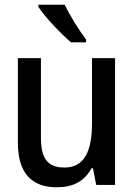

<svg xmlns="http://www.w3.org/2000/svg" viewBox="-20 -786 570 816"><path d="M282 -606H346V-618C318 -654 276 -721 255 -766H143V-757C169 -716 241 -640 282 -606ZM222 10C289 10 339 -15 369 -71H375L389 0H469V-539H371V-262C371 -141 337 -74 254 -74C184 -74 154 -111 154 -200V-539H56V-179C56 -51 114 10 222 10Z"/></svg>

Font: Noto Sans Mono Condensed Medium
Style: Regular
Weight: 500
Width: 3
Designer: Monotype Design Team
Foundry: Monotype Imaging Inc.
Version: Version 2.014